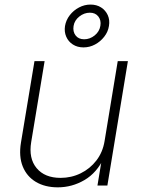

<svg xmlns="http://www.w3.org/2000/svg" viewBox="-20 -804 614 832"><path d="M230.5 7.8Q175.3 7.8 135.7 -15.6Q96.2 -39.1 78.6 -82.5Q61 -126 70.8 -186L129.4 -539.1H173.3L115.2 -188.5Q103.5 -117.7 138.7 -75.4Q173.8 -33.2 242.7 -33.2Q289.1 -33.2 329.6 -53Q370.1 -72.8 397.7 -108.6Q425.3 -144.5 433.1 -192.4L490.2 -539.1H534.2L445.3 0H402.3L422.4 -121.6H431.2Q399.9 -55.2 345.9 -23.7Q292 7.8 230.5 7.8ZM341.8 -598.6Q315.4 -598.6 295.9 -611.1Q276.4 -623.5 267.1 -644.8Q257.8 -666 261.7 -691.4Q266.1 -717.3 282.5 -738.3Q298.8 -759.3 322.5 -771.7Q346.2 -784.2 372.1 -784.2Q398.9 -784.2 418.2 -771.7Q437.5 -759.3 447 -738.3Q456.5 -717.3 452.1 -691.4Q448.2 -666 431.6 -644.8Q415 -623.5 391.6 -611.1Q368.2 -598.6 341.8 -598.6ZM344.7 -633.8Q369.6 -633.8 390.4 -650.6Q411.1 -667.5 415 -692.4Q418.9 -716.3 406 -732.7Q393.1 -749 369.6 -749Q344.7 -749 323.7 -732.4Q302.7 -715.8 298.8 -691.4Q294.9 -667 307.6 -650.4Q320.3 -633.8 344.7 -633.8Z"/></svg>

Font: Inter 18pt ExtraLight
Style: Italic
Weight: 250
Italic angle: -9.3988°
Designer: Rasmus Andersson
Foundry: rsms
Version: Version 4.001;git-66647c0bb